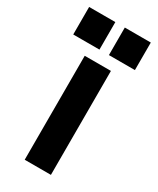

<svg xmlns="http://www.w3.org/2000/svg" viewBox="-190 -690 621 755"><g transform="rotate(30 120.0 -312.5)"><path d="M61 11V-461H180V11ZM-20 -511V-636H99V-511ZM142 -511V-636H260V-511Z"/></g></svg>

Font: Pixelify Sans SemiBold
Style: Regular
Weight: 600
Designer: Stefie Justprince
Foundry: Typecalism Foundryline
Version: Version 1.000